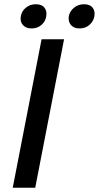

<svg xmlns="http://www.w3.org/2000/svg" viewBox="-20 -885 466 905"><path d="M40 0 176 -700H282L146 0ZM129 -751Q102 -751 88 -767Q74 -783 78 -807Q81 -831 101 -848Q121 -865 149 -865Q177 -865 189.5 -849Q202 -833 198 -809Q195 -785 176 -768Q157 -751 129 -751ZM355 -751Q328 -751 314.5 -767Q301 -783 304 -807Q308 -831 328 -848Q348 -865 376 -865Q404 -865 416.5 -849Q429 -833 425 -809Q421 -785 402 -768Q383 -751 355 -751Z"/></svg>

Font: REM
Style: Italic
Weight: 400
Italic angle: -11°
Designer: Octavio Pardo
Foundry: Ashler Design
Version: Version 1.005;gftools[0.9.28]